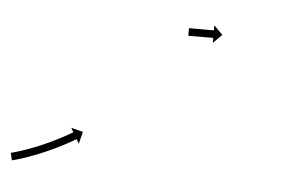

<svg xmlns="http://www.w3.org/2000/svg" viewBox="-38 -440 803 506"><g transform="rotate(5 363.5 -186.5)"><path d="M6.6 -5.7C6 -5.5 5.4 -5.4 4.8 -5.2L9.5 14.2C10.1 14 10.8 13.9 11.5 13.7C11.5 13.7 11.5 13.7 11.5 13.7C11.5 13.7 11.5 13.7 11.5 13.7C13.4 13.2 15.2 12.7 17.1 12.2C17.1 12.2 17.1 12.2 17.1 12.2C17.2 12.2 17.2 12.2 17.2 12.2C20 11.4 22.9 10.6 25.7 9.7C25.7 9.7 25.7 9.7 25.7 9.7C25.8 9.7 25.8 9.7 25.8 9.7C29.4 8.6 33.1 7.5 36.7 6.3C36.7 6.3 36.8 6.3 36.8 6.3C36.8 6.3 36.8 6.3 36.8 6.3C41.1 4.9 45.4 3.4 49.7 1.9C49.7 1.9 49.7 1.9 49.7 1.9C49.7 1.9 49.8 1.9 49.8 1.9C54.5 0.2 59.2 -1.5 64 -3.3C64 -3.3 64 -3.3 64 -3.3C64 -3.3 64 -3.3 64 -3.3C69.1 -5.2 74.1 -7.2 79.1 -9.2C79.1 -9.2 79.1 -9.2 79.1 -9.2C79.1 -9.2 79.2 -9.2 79.2 -9.2C84.3 -11.3 89.4 -13.5 94.5 -15.7C94.5 -15.7 94.6 -15.7 94.6 -15.7C94.6 -15.7 94.6 -15.7 94.6 -15.7C99.7 -17.9 104.8 -20.2 109.8 -22.5C109.8 -22.5 109.9 -22.5 109.9 -22.5C109.9 -22.5 109.9 -22.5 109.9 -22.5C114.8 -24.8 119.7 -27.1 124.5 -29.4C124.5 -29.4 124.5 -29.5 124.5 -29.5C124.5 -29.5 124.6 -29.5 124.6 -29.5C129.1 -31.7 133.6 -34 138.1 -36.2C138.1 -36.2 138.1 -36.3 138.1 -36.3C138.1 -36.3 138.1 -36.3 138.1 -36.3C142.1 -38.4 146.1 -40.5 150.1 -42.6C150.1 -42.6 150.1 -42.6 150.1 -42.6C150.1 -42.6 150.1 -42.6 150.1 -42.6C153.5 -44.4 156.8 -46.3 160.2 -48.1C160.2 -48.1 160.2 -48.1 160.2 -48.1C160.2 -48.1 160.2 -48.1 160.2 -48.1C162.8 -49.6 165.3 -51 167.9 -52.5L167.9 -52.5L167.9 -52.5C169.5 -53.5 171.2 -54.4 172.8 -55.4L172.8 -55.4L172.8 -55.4C173.4 -55.7 174 -56 174.6 -56.4L181.2 -45L189.4 -76.8L157.7 -85L164.4 -73.6C163.8 -73.3 163.3 -72.9 162.7 -72.6L162.7 -72.6L162.7 -72.6C161.1 -71.7 159.5 -70.8 157.9 -69.8L157.9 -69.8L157.9 -69.8C155.4 -68.4 152.9 -67 150.4 -65.6C150.4 -65.6 150.4 -65.6 150.4 -65.6C150.4 -65.6 150.4 -65.6 150.4 -65.6C147.2 -63.8 143.9 -62 140.6 -60.2C140.6 -60.2 140.6 -60.2 140.6 -60.2C140.6 -60.2 140.7 -60.2 140.7 -60.2C136.8 -58.1 132.8 -56.1 128.9 -54C128.9 -54 128.9 -54 128.9 -54C129 -54.1 129 -54.1 129 -54.1C124.6 -51.8 120.1 -49.6 115.7 -47.4C115.7 -47.4 115.7 -47.4 115.7 -47.4C115.8 -47.4 115.8 -47.4 115.8 -47.4C111 -45.1 106.3 -42.9 101.5 -40.6C101.5 -40.6 101.5 -40.7 101.5 -40.7C101.5 -40.7 101.5 -40.7 101.5 -40.7C96.6 -38.4 91.6 -36.2 86.6 -34C86.6 -34 86.6 -34 86.6 -34C86.6 -34 86.7 -34 86.7 -34C81.7 -31.9 76.6 -29.8 71.6 -27.7C71.6 -27.7 71.6 -27.7 71.6 -27.7C71.6 -27.7 71.7 -27.7 71.7 -27.7C66.8 -25.8 61.8 -23.9 56.9 -22C56.9 -22 56.9 -22 56.9 -22C57 -22 57 -22 57 -22C52.4 -20.3 47.7 -18.6 43.1 -16.9C43.1 -16.9 43.1 -16.9 43.1 -17C43.1 -17 43.1 -17 43.1 -17C39 -15.5 34.8 -14.1 30.6 -12.7C30.6 -12.7 30.6 -12.7 30.6 -12.7C30.6 -12.7 30.7 -12.8 30.7 -12.8C27.1 -11.6 23.5 -10.5 20 -9.4C20 -9.4 20 -9.4 20 -9.4C20 -9.4 20 -9.4 20 -9.4C17.3 -8.6 14.6 -7.8 11.8 -7.1C11.8 -7.1 11.8 -7.1 11.8 -7.1C11.8 -7.1 11.9 -7.1 11.9 -7.1C10.1 -6.6 8.3 -6.1 6.6 -5.7C6.6 -5.7 6.6 -5.7 6.6 -5.7C6.6 -5.7 6.6 -5.7 6.6 -5.7ZM444.7 -373.5C444.5 -373.5 444.2 -373.5 444 -373.5V-353.5C444.2 -353.5 444.5 -353.5 444.7 -353.5C445.4 -353.5 446.1 -353.5 446.8 -353.5C447.9 -353.5 449 -353.5 450.1 -353.5C451.5 -353.5 452.9 -353.5 454.3 -353.5C456 -353.5 457.6 -353.5 459.3 -353.5C461.2 -353.5 463 -353.5 464.9 -353.5C466.9 -353.5 468.9 -353.5 470.8 -353.5C472.9 -353.5 474.9 -353.5 477 -353.5C479.1 -353.5 481.1 -353.5 483.2 -353.5C485.1 -353.5 487.1 -353.5 489.1 -353.5C491 -353.5 492.8 -353.5 494.7 -353.5C496.4 -353.5 498 -353.5 499.7 -353.5C501.1 -353.5 502.5 -353.5 503.9 -353.5C505 -353.5 506.1 -353.5 507.2 -353.5C507.9 -353.5 508.6 -353.5 509.3 -353.5C509.5 -353.5 509.8 -353.5 510 -353.5V-340.3L533.2 -363.5L510 -386.7V-373.5C509.8 -373.5 509.5 -373.5 509.3 -373.5C508.6 -373.5 507.9 -373.5 507.2 -373.5C506.1 -373.5 505 -373.5 503.9 -373.5C502.5 -373.5 501.1 -373.5 499.7 -373.5C498 -373.5 496.4 -373.5 494.7 -373.5C492.8 -373.5 491 -373.5 489.1 -373.5C487.1 -373.5 485.1 -373.5 483.2 -373.5C481.1 -373.5 479.1 -373.5 477 -373.5C474.9 -373.5 472.9 -373.5 470.8 -373.5C468.9 -373.5 466.9 -373.5 464.9 -373.5C463 -373.5 461.2 -373.5 459.3 -373.5C457.6 -373.5 456 -373.5 454.3 -373.5C452.9 -373.5 451.5 -373.5 450.1 -373.5C449 -373.5 447.9 -373.5 446.8 -373.5C446.1 -373.5 445.4 -373.5 444.7 -373.5Z"/></g></svg>

Font: FRB American Cursive Just Arrows Extralight
Style: Italic
Weight: 200
Italic angle: -25°
Version: Version 2.0;Modular Font Editor K font №1